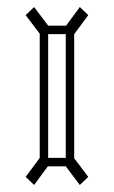

<svg xmlns="http://www.w3.org/2000/svg" viewBox="-20 -623 324 546"><path d="M117 -526V-550H168L191 -526ZM77 -97 53 -120 93 -174 116 -150ZM116 -150 93 -174H167V-150ZM93 -174V-527L117 -550V-174ZM93 -527 53 -580 77 -603 117 -550ZM207 -97 167 -150 191 -173 231 -120ZM167 -150V-526H191V-173ZM191 -526 168 -550 207 -603 231 -580Z"/></svg>

Font: Foldit Thin
Style: Regular
Weight: 100
Designer: Sophia Tai
Foundry: Sophia Tai
Version: Version 1.003